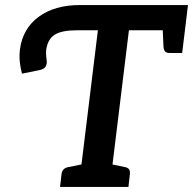

<svg xmlns="http://www.w3.org/2000/svg" viewBox="-20 -741 765 761"><path d="M292 0 368 -621H284Q225 -621 197 -603.5Q169 -586 163 -543Q162 -531 163 -519.5Q164 -508 165 -501Q167 -489 161.5 -478.5Q156 -468 140 -464L67 -449Q61 -473 58.5 -495.5Q56 -518 59 -545Q70 -628 133.5 -674.5Q197 -721 296 -721H725L713 -621H491L415 0ZM218 0 224 -52Q226 -64 233 -70.5Q240 -77 252 -79L317 -92L318 0ZM388 0 412 -92 474 -79Q486 -77 491 -70.5Q496 -64 495 -52L489 0ZM624 -644 713 -621 702 -531H652Q640 -531 634.5 -537Q629 -543 628 -556Z"/></svg>

Font: Aleo SemiBold
Style: Italic
Weight: 600
Italic angle: -7°
Designer: Alessio Laiso
Foundry: Alessio Laiso
Version: Version 2.001;gftools[0.9.29]